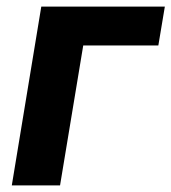

<svg xmlns="http://www.w3.org/2000/svg" viewBox="-20 -559 517 579"><path d="M477.1 -539.1 457.5 -421.9H231L161.1 0H15.6L104.5 -539.1Z"/></svg>

Font: Inter 18pt
Style: Bold Italic
Weight: 700
Italic angle: -9.3988°
Designer: Rasmus Andersson
Foundry: rsms
Version: Version 4.001;git-66647c0bb